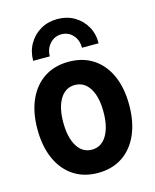

<svg xmlns="http://www.w3.org/2000/svg" viewBox="-114 -829 741 915"><g transform="rotate(-15 256.5 -371.5)"><path d="M256.3 7.8Q186.5 7.8 135.7 -25.9Q85 -59.6 57.4 -121.6Q29.8 -183.6 29.8 -267.6Q29.8 -351.6 57.4 -412.8Q85 -474.1 135.7 -507.3Q186.5 -540.5 256.3 -540.5Q326.2 -540.5 377 -507.1Q427.7 -473.6 455.1 -412.4Q482.4 -351.1 482.4 -267.6Q482.4 -183.6 455.1 -121.6Q427.7 -59.6 377 -25.9Q326.2 7.8 256.3 7.8ZM256.3 -106.9Q302.7 -106.9 329.1 -149.7Q355.5 -192.4 355.5 -267.6Q355.5 -340.8 329.1 -383.3Q302.7 -425.8 256.3 -425.8Q210 -425.8 183.6 -383.5Q157.2 -341.3 157.2 -267.6Q157.2 -192.9 183.6 -149.9Q210 -106.9 256.3 -106.9ZM256.8 -751Q303.7 -751 340.1 -729.7Q376.5 -708.5 397.5 -671.6Q418.5 -634.8 417.5 -588.4H335.4Q335.9 -626 313.5 -650.9Q291 -675.8 256.8 -675.8Q223.1 -675.8 200.2 -650.9Q177.2 -626 176.8 -588.4H94.7Q94.7 -634.8 116 -671.6Q137.2 -708.5 173.8 -729.7Q210.4 -751 256.8 -751Z"/></g></svg>

Font: Reddit Sans Condensed
Style: Bold
Weight: 700
Designer: Stephen Hutchings
Foundry: Reddit
Version: Version 1.014